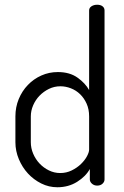

<svg xmlns="http://www.w3.org/2000/svg" viewBox="-20 -783 524 810"><path d="M390 -763Q404 -763 412.5 -756.5Q421 -750 421 -739V-26Q421 -16 412.5 -8Q404 0 390 0Q377 0 368 -8Q359 -16 359 -26V-70Q342 -39 305.5 -16Q269 7 222 7Q186 7 154 -9Q122 -25 98 -51Q74 -77 59.5 -111.5Q45 -146 45 -183V-292Q45 -331 59 -365Q73 -399 97.5 -424.5Q122 -450 154.5 -464.5Q187 -479 224 -479Q274 -479 307 -455.5Q340 -432 356 -403V-739Q356 -750 366 -756.5Q376 -763 390 -763ZM110 -183Q110 -158 120 -134.5Q130 -111 147 -93Q164 -75 186.5 -64Q209 -53 234 -53Q260 -53 282.5 -64Q305 -75 321.5 -91Q338 -107 347 -124Q356 -141 356 -152V-292Q356 -322 345.5 -345.5Q335 -369 318 -385.5Q301 -402 279 -410.5Q257 -419 235 -419Q209 -419 186.5 -408Q164 -397 147 -379.5Q130 -362 120 -339Q110 -316 110 -292Z"/></svg>

Font: AkaAcidDosis
Style: Regular
Weight: 400
Designer: Edgar Tolentino, Pablo Impallari, Igino Marini, Aka-Acid
Foundry: Edgar Tolentino, Pablo Impallari, Igino Marini, Cyberella
Version: Version 1.007